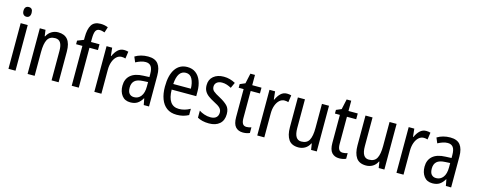

<svg xmlns="http://www.w3.org/2000/svg" viewBox="-34 -1468 5413 2181"><g transform="rotate(15 2673.0 -377.5)"><path d="M114 -738Q161 -738 161 -681Q161 -654 148.5 -639Q136 -624 114 -624Q92 -624 78.5 -639Q65 -654 65 -681Q65 -710 78 -724Q91 -738 114 -738ZM154 -537V0H71V-537Z M511 -547Q585 -547 623 -501.5Q661 -456 661 -360V0H578V-347Q578 -410 558 -442Q538 -474 495 -474Q431 -474 405 -426.5Q379 -379 379 -279V0H296V-537H363L373 -464H378Q398 -504 433.5 -525.5Q469 -547 511 -547Z M998 -469H898V0H815V-469H741V-511L815 -540V-571Q815 -667 846 -716Q877 -765 952 -765Q977 -765 998 -760.5Q1019 -756 1039 -748L1018 -682Q1003 -687 988.5 -690.5Q974 -694 959 -694Q926 -694 912 -667Q898 -640 898 -573V-537H998Z M1285 -547Q1297 -547 1310 -545.5Q1323 -544 1336 -540L1324 -457Q1304 -464 1279 -464Q1246 -464 1220 -440.5Q1194 -417 1179 -376Q1164 -335 1164 -282V0H1081V-537H1147L1157 -443H1162Q1182 -489 1212.5 -518Q1243 -547 1285 -547Z M1569 -546Q1651 -546 1687.5 -499.5Q1724 -453 1724 -363V0H1662L1648 -75H1645Q1620 -32 1587.5 -11Q1555 10 1505 10Q1440 10 1405.5 -35.5Q1371 -81 1371 -150Q1371 -229 1422 -273.5Q1473 -318 1572 -321L1642 -324V-359Q1642 -422 1621 -450Q1600 -478 1558 -478Q1530 -478 1501 -468.5Q1472 -459 1442 -443L1416 -505Q1448 -525 1487 -535.5Q1526 -546 1569 -546ZM1585 -262Q1516 -259 1486 -231Q1456 -203 1456 -151Q1456 -103 1476 -80.5Q1496 -58 1531 -58Q1581 -58 1611.5 -98Q1642 -138 1642 -213V-265Z M2031 -546Q2090 -546 2130.5 -515Q2171 -484 2191.5 -430Q2212 -376 2212 -308V-252H1923Q1926 -61 2058 -61Q2125 -61 2190 -98V-24Q2158 -7 2124.5 1.5Q2091 10 2050 10Q1979 10 1932.5 -24.5Q1886 -59 1863 -121Q1840 -183 1840 -265Q1840 -400 1890 -473Q1940 -546 2031 -546ZM2031 -478Q1934 -478 1924 -318H2131Q2130 -385 2106 -431.5Q2082 -478 2031 -478Z M2600 -145Q2600 -70 2554.5 -30Q2509 10 2430 10Q2386 10 2352.5 1.5Q2319 -7 2294 -21V-104Q2318 -87 2354.5 -74.5Q2391 -62 2428 -62Q2473 -62 2496 -83Q2519 -104 2519 -141Q2519 -172 2498 -194Q2477 -216 2422 -243Q2383 -263 2354 -284.5Q2325 -306 2309 -334.5Q2293 -363 2293 -405Q2293 -471 2339 -509Q2385 -547 2459 -547Q2497 -547 2531 -537.5Q2565 -528 2596 -511L2566 -445Q2541 -459 2514 -468Q2487 -477 2458 -477Q2418 -477 2395.5 -458Q2373 -439 2373 -408Q2373 -376 2395.5 -356Q2418 -336 2474 -307Q2532 -276 2566 -242Q2600 -208 2600 -145Z M2853 -62Q2867 -62 2882 -65Q2897 -68 2909 -72V-6Q2894 1 2873.5 5.5Q2853 10 2830 10Q2774 10 2742.5 -25Q2711 -60 2711 -140V-469H2653V-512L2714 -538L2740 -658H2794V-537H2903V-469H2794V-148Q2794 -105 2808 -83.5Q2822 -62 2853 -62Z M3201 -547Q3213 -547 3226 -545.5Q3239 -544 3252 -540L3240 -457Q3220 -464 3195 -464Q3162 -464 3136 -440.5Q3110 -417 3095 -376Q3080 -335 3080 -282V0H2997V-537H3063L3073 -443H3078Q3098 -489 3128.5 -518Q3159 -547 3201 -547Z M3697 -537V0H3630L3619 -72H3614Q3594 -31 3559 -10.5Q3524 10 3482 10Q3402 10 3366.5 -41.5Q3331 -93 3331 -186V-537H3414V-199Q3414 -63 3496 -63Q3562 -63 3588 -110Q3614 -157 3614 -253V-537Z M3985 -62Q3999 -62 4014 -65Q4029 -68 4041 -72V-6Q4026 1 4005.5 5.5Q3985 10 3962 10Q3906 10 3874.5 -25Q3843 -60 3843 -140V-469H3785V-512L3846 -538L3872 -658H3926V-537H4035V-469H3926V-148Q3926 -105 3940 -83.5Q3954 -62 3985 -62Z M4492 -537V0H4425L4414 -72H4409Q4389 -31 4354 -10.5Q4319 10 4277 10Q4197 10 4161.5 -41.5Q4126 -93 4126 -186V-537H4209V-199Q4209 -63 4291 -63Q4357 -63 4383 -110Q4409 -157 4409 -253V-537Z M4838 -547Q4850 -547 4863 -545.5Q4876 -544 4889 -540L4877 -457Q4857 -464 4832 -464Q4799 -464 4773 -440.5Q4747 -417 4732 -376Q4717 -335 4717 -282V0H4634V-537H4700L4710 -443H4715Q4735 -489 4765.5 -518Q4796 -547 4838 -547Z M5122 -546Q5204 -546 5240.5 -499.5Q5277 -453 5277 -363V0H5215L5201 -75H5198Q5173 -32 5140.5 -11Q5108 10 5058 10Q4993 10 4958.5 -35.5Q4924 -81 4924 -150Q4924 -229 4975 -273.5Q5026 -318 5125 -321L5195 -324V-359Q5195 -422 5174 -450Q5153 -478 5111 -478Q5083 -478 5054 -468.5Q5025 -459 4995 -443L4969 -505Q5001 -525 5040 -535.5Q5079 -546 5122 -546ZM5138 -262Q5069 -259 5039 -231Q5009 -203 5009 -151Q5009 -103 5029 -80.5Q5049 -58 5084 -58Q5134 -58 5164.5 -98Q5195 -138 5195 -213V-265Z"/></g></svg>

Font: Noto Sans Hebrew Condensed
Style: Regular
Weight: 400
Width: 3
Designer: Monotype Design Team
Foundry: Monotype Imaging Inc.
Version: Version 2.004; ttfautohint (v1.8.4.7-5d5b)